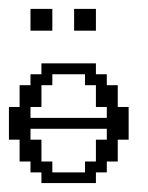

<svg xmlns="http://www.w3.org/2000/svg" viewBox="-20 -410 332 430"><path d="M170.4 -23.9V-48.3H194.8V-97.2H219.2V-121.6H48.3V-97.2H72.8V-48.3H97.2V-23.9ZM219.2 -146V-170.4H194.8V-219.2H170.4V-243.7H97.2V-219.2H72.8V-170.4H48.3V-146ZM72.8 0V-23.9H48.3V-48.3H23.9V-97.2H0V-170.4H23.9V-219.2H48.3V-243.7H72.8V-268.1H194.8V-243.7H219.2V-219.2H243.7V-170.4H268.1V-97.2H243.7V-48.3H219.2V-23.9H194.8V0ZM48.3 -341.3V-390.1H97.2V-341.3ZM146 -341.3V-390.1H194.8V-341.3Z"/></svg>

Font: FS Mondwest Regular
Style: Regular
Weight: 400
Designer: NZWStudios2024
Foundry: https://fontstruct.com
Version: Version 1.0